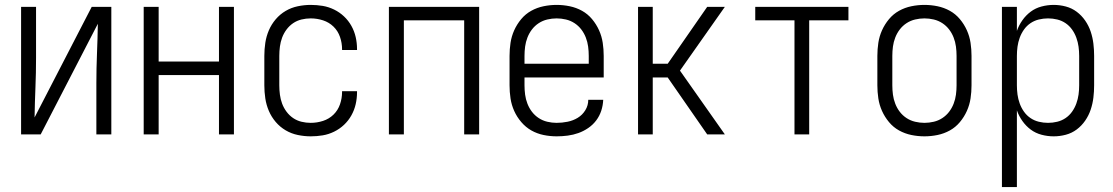

<svg xmlns="http://www.w3.org/2000/svg" viewBox="-20 -548 4540 783"><path d="M66 0V-520H127V-312Q127 -251 124.5 -190.5Q122 -130 121 -69L354 -520H434V0H373V-208Q373 -269 375.5 -329.5Q378 -390 379 -451L146 0Z M566 0V-520H627V-297H873V-520H934V0H873V-242H627V0Z M1247 8Q1221 8 1194.5 2.5Q1168 -3 1145 -16.5Q1122 -30 1104.5 -50.5Q1087 -71 1076.5 -95.5Q1066 -120 1062 -146.5Q1058 -173 1058 -200V-320Q1058 -347 1062 -373.5Q1066 -400 1076.5 -424.5Q1087 -449 1104.5 -469.5Q1122 -490 1145 -503.5Q1168 -517 1194.5 -522.5Q1221 -528 1247 -528Q1272 -528 1296 -524Q1320 -520 1342.5 -509Q1365 -498 1383 -481Q1401 -464 1413 -442.5Q1425 -421 1430.5 -397Q1436 -373 1436 -348V-344H1375V-347Q1375 -373 1366.5 -397.5Q1358 -422 1340 -439.5Q1322 -457 1297.5 -465Q1273 -473 1247 -473Q1228 -473 1209.5 -468.5Q1191 -464 1175.5 -453.5Q1160 -443 1148.5 -427.5Q1137 -412 1130.5 -394.5Q1124 -377 1121.5 -358Q1119 -339 1119 -320V-200Q1119 -181 1121.5 -162Q1124 -143 1130.5 -125.5Q1137 -108 1148.5 -92.5Q1160 -77 1175.5 -66.5Q1191 -56 1209.5 -51.5Q1228 -47 1247 -47Q1273 -47 1297.5 -55Q1322 -63 1340 -80.5Q1358 -98 1366.5 -122.5Q1375 -147 1375 -173V-176H1436V-172Q1436 -147 1430.5 -123Q1425 -99 1413 -77.5Q1401 -56 1383 -39Q1365 -22 1342.5 -11Q1320 0 1296 4Q1272 8 1247 8Z M1566 0V-520H1934V0H1873V-465H1627V0Z M2250 8Q2223 8 2196.5 2.5Q2170 -3 2147 -16Q2124 -29 2106 -50Q2088 -71 2077 -95.5Q2066 -120 2062 -146.5Q2058 -173 2058 -200V-320Q2058 -347 2062 -373.5Q2066 -400 2077 -424.5Q2088 -449 2105.5 -470Q2123 -491 2146.5 -504Q2170 -517 2196.5 -522.5Q2223 -528 2250 -528Q2277 -528 2303.5 -522.5Q2330 -517 2353.5 -504Q2377 -491 2394.5 -470Q2412 -449 2423 -424.5Q2434 -400 2438 -373.5Q2442 -347 2442 -320V-232H2119V-200Q2119 -181 2121.5 -162Q2124 -143 2131 -125Q2138 -107 2149.5 -92Q2161 -77 2177 -66.5Q2193 -56 2212 -51.5Q2231 -47 2250 -47Q2272 -47 2294.5 -51.5Q2317 -56 2336 -67.5Q2355 -79 2367 -98.5Q2379 -118 2379 -141H2440Q2439 -118 2432 -96.5Q2425 -75 2411.5 -57Q2398 -39 2379 -26Q2360 -13 2339 -5.5Q2318 2 2295.5 5Q2273 8 2250 8ZM2119 -288H2381V-320Q2381 -339 2378.5 -358Q2376 -377 2369 -395Q2362 -413 2350.5 -428Q2339 -443 2323 -453.5Q2307 -464 2288 -468.5Q2269 -473 2250 -473Q2231 -473 2212 -468.5Q2193 -464 2177 -453.5Q2161 -443 2149.5 -428Q2138 -413 2131 -395Q2124 -377 2121.5 -358Q2119 -339 2119 -320Z M2582 0V-520H2642V-288H2703L2864 -520H2936L2753 -260L2936 0H2864L2703 -232H2642V0Z M3220 0V-465H3060V-520H3440V-465H3280V0Z M3750 8Q3723 8 3696.5 2.5Q3670 -3 3646.5 -16Q3623 -29 3605.5 -50Q3588 -71 3577 -95.5Q3566 -120 3562 -146.5Q3558 -173 3558 -200V-320Q3558 -347 3562 -373.5Q3566 -400 3577 -424.5Q3588 -449 3605.5 -470Q3623 -491 3646.5 -504Q3670 -517 3696.5 -522.5Q3723 -528 3750 -528Q3777 -528 3803.5 -522.5Q3830 -517 3853.5 -504Q3877 -491 3894.5 -470Q3912 -449 3923 -424.5Q3934 -400 3938 -373.5Q3942 -347 3942 -320V-200Q3942 -173 3938 -146.5Q3934 -120 3923 -95.5Q3912 -71 3894.5 -50Q3877 -29 3853.5 -16Q3830 -3 3803.5 2.5Q3777 8 3750 8ZM3750 -47Q3769 -47 3788 -51.5Q3807 -56 3823 -66.5Q3839 -77 3850.5 -92Q3862 -107 3869 -125Q3876 -143 3878.5 -162Q3881 -181 3881 -200V-320Q3881 -339 3878.5 -358Q3876 -377 3869 -395Q3862 -413 3850.5 -428Q3839 -443 3823 -453.5Q3807 -464 3788 -468.5Q3769 -473 3750 -473Q3731 -473 3712 -468.5Q3693 -464 3677 -453.5Q3661 -443 3649.5 -428Q3638 -413 3631 -395Q3624 -377 3621.5 -358Q3619 -339 3619 -320V-200Q3619 -181 3621.5 -162Q3624 -143 3631 -125Q3638 -107 3649.5 -92Q3661 -77 3677 -66.5Q3693 -56 3712 -51.5Q3731 -47 3750 -47Z M4066 215V-520H4127V-422Q4135 -445 4149.5 -465.5Q4164 -486 4183.5 -500.5Q4203 -515 4227.5 -521.5Q4252 -528 4277 -528Q4302 -528 4326.5 -521.5Q4351 -515 4371 -500Q4391 -485 4405.5 -464Q4420 -443 4428 -419Q4436 -395 4439 -370Q4442 -345 4442 -320V-200Q4442 -175 4439 -150Q4436 -125 4428 -101Q4420 -77 4405.5 -56Q4391 -35 4371 -20Q4351 -5 4326.5 1.5Q4302 8 4277 8Q4252 8 4227.5 1.5Q4203 -5 4183.5 -19.5Q4164 -34 4149.5 -54.5Q4135 -75 4127 -98V215ZM4254 -47Q4273 -47 4291.5 -51.5Q4310 -56 4325.5 -66.5Q4341 -77 4352 -92.5Q4363 -108 4369.5 -126Q4376 -144 4378.5 -162.5Q4381 -181 4381 -200V-320Q4381 -339 4378.5 -357.5Q4376 -376 4369.5 -394Q4363 -412 4352 -427.5Q4341 -443 4325.5 -453.5Q4310 -464 4291.5 -468.5Q4273 -473 4254 -473Q4235 -473 4216.5 -468.5Q4198 -464 4182.5 -453.5Q4167 -443 4156 -427.5Q4145 -412 4138.5 -394Q4132 -376 4129.5 -357.5Q4127 -339 4127 -320V-200Q4127 -181 4129.5 -162.5Q4132 -144 4138.5 -126Q4145 -108 4156 -92.5Q4167 -77 4182.5 -66.5Q4198 -56 4216.5 -51.5Q4235 -47 4254 -47Z"/></svg>

Font: Iosevka Light
Style: Regular
Weight: 300
Monospace: yes
Designer: Belleve Invis
Foundry: Belleve Invis
Version: Version 32.5.0; ttfautohint (v1.8.4)